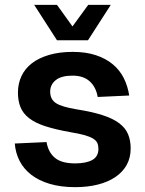

<svg xmlns="http://www.w3.org/2000/svg" viewBox="-20 -760 600 792"><path d="M290 12Q231 12 185.5 -1.5Q140 -15 109 -39Q78 -63 61 -96Q44 -129 41 -168L172 -174Q179 -132 206.5 -109Q234 -86 290 -86Q335 -86 360.5 -100Q386 -114 386 -146Q386 -160 381.5 -170Q377 -180 364.5 -188Q352 -196 329 -202.5Q306 -209 269 -215Q208 -226 166.5 -239.5Q125 -253 100 -272.5Q75 -292 64.5 -318Q54 -344 54 -378Q54 -415 68.5 -446Q83 -477 111.5 -499Q140 -521 182.5 -533.5Q225 -546 280 -546Q334 -546 375 -532.5Q416 -519 445 -495Q474 -471 490.5 -438Q507 -405 513 -366L383 -360Q376 -401 350 -424.5Q324 -448 279 -448Q233 -448 210 -429.5Q187 -411 187 -382Q187 -350 211 -334.5Q235 -319 296 -309Q359 -299 401.5 -285.5Q444 -272 470.5 -252.5Q497 -233 508 -207Q519 -181 519 -148Q519 -109 502.5 -79.5Q486 -50 455.5 -29.5Q425 -9 383 1.5Q341 12 290 12ZM121 -740H215L279 -651L344 -740H437L343 -594H215Z"/></svg>

Font: Geist SemBd
Style: Regular
Weight: 400
Designer: Basement.studio, Andrés Briganti, Mateo Zaragoza
Foundry: Basement.studio, Vercel, Andrés Briganti, Guido Ferreyra, Mateo Zaragoza
Version: Version 1.401